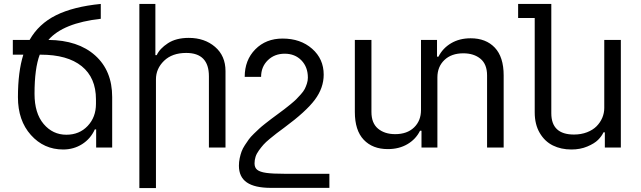

<svg xmlns="http://www.w3.org/2000/svg" viewBox="-20 -747 3243 972"><path d="M154.8 -272Q154.8 -173.8 200.9 -119.4Q247.1 -64.9 315.9 -64.9Q381.8 -64.9 423.8 -109.4Q465.8 -153.8 465.8 -221.2V-244.1Q465.8 -353.5 393.6 -411.9Q321.3 -470.2 186 -470.2H181.2Q154.8 -400.9 154.8 -272ZM547.9 -255.9V0H466.8V-91.8H460Q438.5 -44.4 395.8 -17.3Q353 9.8 299.8 9.8Q202.1 9.8 136.5 -63.5Q70.8 -136.7 70.8 -254.9Q70.8 -383.8 98.1 -470.2H44.9V-544.9H129.9Q175.8 -626 263.4 -669.7Q351.1 -713.4 490.2 -727.1V-651.9Q299.3 -630.4 225.1 -544.9Q375.5 -543.5 461.7 -466.3Q547.9 -389.2 547.9 -255.9Z M769.5 -345.2V205.1H685.5V-727.1H766.6V-467.8H773.4Q788.6 -501 830.1 -528.1Q871.6 -555.2 935.5 -555.2Q1015.6 -555.2 1068.6 -509.8Q1121.6 -464.4 1121.6 -387.2V0H1037.6V-360.8Q1037.6 -479 922.9 -479Q851.6 -479 810.5 -439.2Q769.5 -399.4 769.5 -345.2Z M1301.8 -357.9H1218.8Q1218.8 -442.9 1272.5 -497.3Q1326.2 -551.8 1410.6 -551.8Q1501.5 -551.8 1560.1 -500.2Q1618.7 -448.7 1618.7 -369.1Q1618.7 -302.2 1574.2 -242.4Q1529.8 -182.6 1419.4 -101.1Q1393.6 -82 1380.1 -71.8Q1366.7 -61.5 1345.7 -44.2Q1324.7 -26.9 1313.7 -14.4Q1302.7 -2 1290.8 14.4Q1278.8 30.8 1273.7 46.9Q1268.6 63 1268.6 80.1Q1268.6 101.6 1282 112.5Q1295.4 123.5 1327.6 128.2Q1359.9 132.8 1422.4 132.8H1647.5V204.1H1351.6Q1269.5 204.1 1229.5 176.5Q1189.5 148.9 1189.5 91.8Q1189.5 72.8 1193.4 54.2Q1197.3 35.6 1202.9 20.3Q1208.5 4.9 1219.7 -12.2Q1231 -29.3 1239.7 -41.5Q1248.5 -53.7 1265.4 -70.1Q1282.2 -86.4 1292.5 -95.9Q1302.7 -105.5 1323.2 -121.6Q1343.8 -137.7 1353.8 -145.3Q1363.8 -152.8 1385.7 -168.9Q1409.2 -186.5 1419.7 -194.3Q1430.2 -202.1 1450.2 -218.5Q1470.2 -234.9 1479.7 -244.4Q1489.3 -253.9 1502.9 -269.3Q1516.6 -284.7 1522.7 -296.6Q1528.8 -308.6 1533.7 -323.7Q1538.6 -338.9 1538.6 -354Q1538.6 -407.7 1505.9 -441.4Q1473.1 -475.1 1421.4 -475.1Q1369.6 -475.1 1335.7 -441.9Q1301.8 -408.7 1301.8 -357.9Z M2111.3 -189.9V-544.9H2192.4V-460H2199.7Q2221.2 -502.9 2263.7 -528.1Q2306.2 -553.2 2362.8 -553.2Q2439.9 -553.2 2484.9 -505.9Q2529.8 -458.5 2529.8 -365.2V0H2445.8V-365.2Q2445.8 -421.9 2412.4 -449.5Q2378.9 -477.1 2325.7 -477.1Q2265.1 -477.1 2229.7 -443.1Q2194.3 -409.2 2194.3 -355V0H2113.8V-85H2106.4Q2085 -42 2042.5 -17.1Q2000 7.8 1943.4 7.8Q1866.2 7.8 1821.3 -39.6Q1776.4 -86.9 1776.4 -180.2V-544.9H1860.4V-180.2Q1860.4 -123.5 1893.8 -95.7Q1927.2 -67.9 1980.5 -67.9Q2041 -67.9 2076.2 -101.8Q2111.3 -135.7 2111.3 -189.9Z M3039.1 -544.9H3123V0H3042V-77.1H3035.2Q3025.9 -57.1 3007.6 -38.8Q2989.3 -20.5 2953.4 -5.4Q2917.5 9.8 2873 9.8Q2820.3 9.8 2779.1 -10.5Q2737.8 -30.8 2712.4 -74Q2687 -117.2 2687 -178.2V-655.8H2603V-727.1H2771V-173.8Q2771 -65.9 2885.7 -65.9Q2921.9 -65.9 2951.7 -77.4Q2981.4 -88.9 3000.2 -107.9Q3019 -127 3029.1 -150.9Q3039.1 -174.8 3039.1 -200.2Z"/></svg>

Font: Telcell.Market
Style: Regular
Weight: 400
Designer: Rasmus Andersson, Sedrak Mkrtchyan
Version: Version 3.019;git-0a5106e0b